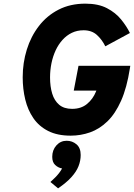

<svg xmlns="http://www.w3.org/2000/svg" viewBox="-20 -732 734 1053"><path d="M367.5 12Q295 12 244.5 -13.5Q194 -39 163.2 -83.8Q132.5 -128.5 118.5 -186.2Q104.5 -244 104.5 -308Q104.5 -387.5 127 -460Q149.5 -532.5 193.5 -589.5Q237.5 -646.5 301.5 -679.2Q365.5 -712 448.5 -712Q519 -712 566.5 -687.2Q614 -662.5 644.2 -625.2Q674.5 -588 692.5 -551L557.5 -478Q540.5 -513.5 512 -539.8Q483.5 -566 438.5 -566Q403 -566 374 -552Q345 -538 322.8 -513.2Q300.5 -488.5 285.2 -455.8Q270 -423 262.2 -385Q254.5 -347 254.5 -307Q254.5 -257.5 266.2 -218.8Q278 -180 304.5 -157.5Q331 -135 375.5 -135Q425 -135 457.5 -162Q490 -189 506.5 -230L508.5 -235H384.5L410.5 -371H694.5L692.5 -358Q676 -251 644 -179.2Q612 -107.5 568.5 -65.8Q525 -24 473.8 -6Q422.5 12 367.5 12ZM298.5 301 256.5 266Q270.5 253.5 282.2 241.8Q294 230 303.5 217.8Q313 205.5 320.5 192Q299 188 282.8 173Q266.5 158 266.5 128Q266.5 91 289.2 65.5Q312 40 345.5 40Q376.5 40 399.5 59.5Q422.5 79 422.5 118Q422.5 149.5 410.5 179.8Q398.5 210 371.2 240Q344 270 298.5 301Z"/></svg>

Font: Overpass Black
Style: Italic
Weight: 900
Italic angle: -10°
Designer: Delve Withrington, Dave Bailey, Thomas Jockin
Foundry: Delve Fonts LLC
Version: Version 4.000